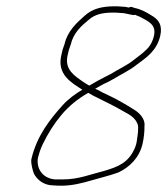

<svg xmlns="http://www.w3.org/2000/svg" viewBox="-20 -634 531 610"><path d="M260.3 -339C264.5 -337 269.2 -334.3 274.4 -331C300.2 -317.5 330.5 -303.8 355 -290C377.9 -275.9 404.4 -267.4 415.3 -244C420.8 -233.5 418.5 -227.9 418.4 -214L415.8 -194C415.1 -188 414.1 -182.3 412.9 -177C411.8 -172.3 409.9 -167 407.2 -161C387.2 -117 355.9 -104.3 311 -91C266.4 -80 229.8 -64 179.8 -64H154.8C118.1 -67.1 96.2 -94.3 100 -130C103.3 -144.4 109.3 -162.8 115.4 -175C132.1 -209.8 152.1 -241.1 173.6 -267C199 -297.6 226.7 -319.6 260.3 -339ZM404.3 -586C405 -586 406.7 -586.3 409.5 -587C415.1 -583.8 421.3 -582.6 427.7 -579C449.2 -566.8 477.6 -556.8 469.1 -520C464.6 -500.7 454.9 -484.1 442.4 -474C432.8 -463.8 415.7 -452.3 404.3 -443C384 -426.5 354.3 -413.2 332.1 -399L316.3 -391C297.9 -382 281.5 -372.4 263.6 -362C255.9 -366.4 248.5 -370.9 241.3 -376C216.9 -393.3 184.4 -413.1 194.7 -458L198.7 -475C200.7 -481 202.7 -486.7 204.6 -492C213.2 -529.3 237.8 -551.4 261.8 -571C281.7 -588.9 306.9 -594 340.1 -594C347.5 -594 354.4 -593.7 360.9 -593C377.7 -593 390.1 -587.8 404.3 -586ZM282.3 -352C296.6 -359.5 307.5 -367.1 322.1 -373L340.4 -383C363 -396.9 393.1 -411.1 413.8 -428C444.4 -450.6 478 -472.2 489.1 -520C497.2 -555.3 483 -572.6 461.1 -585C443.6 -595.8 429.6 -604.2 406.6 -609C400.8 -611.1 396.7 -614.2 388.8 -610C382 -612 374.5 -613 366.5 -613C359.3 -613.7 352.1 -614 344.8 -614C304.3 -614 274.5 -606.6 250.1 -585C224.1 -562 194.8 -536.2 185.1 -494C183 -488 181 -482.3 179.1 -477L174.7 -458C160.7 -397.2 206.9 -371.1 241.6 -349C220.8 -337 196.1 -318.8 179.3 -300C138.8 -254.9 96.8 -202.5 79.6 -128C77.6 -114.3 84.1 -91.8 87.9 -82C97.4 -63.7 118.5 -45 149.4 -45C157.9 -44.3 166.5 -44 175.2 -44C209.2 -44 241.7 -52.4 271.1 -61C294.7 -67.9 334 -77.8 355.9 -86C390.9 -102.5 422.4 -131.9 432.9 -177C437.5 -197.1 439.3 -217.3 439 -234C442 -256.4 422.3 -275.3 408.6 -284C379.2 -302.8 348.2 -320.7 314.6 -336C302.8 -340.8 293.3 -348 282.3 -352Z"/></svg>

Font: HoneyBee
Style: UltLitIt
Weight: 100
Foundry: Cannot Into Space Fonts
Version: Version 0.89